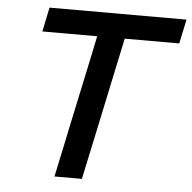

<svg xmlns="http://www.w3.org/2000/svg" viewBox="-51 -764 815 816"><g transform="rotate(5 356.0 -356.5)"><path d="M211 0Q223.5 -58 235 -112.8Q246.5 -167.5 260.5 -234.5L308 -457Q317 -499.5 324.8 -536.8Q332.5 -574 340 -609.5H106L127.5 -713H712L690 -609.5H457.5Q450 -574 442 -536.8Q434 -499.5 425 -457L378 -234.5Q363.5 -167.5 352 -112.8Q340.5 -58 328 0Z"/></g></svg>

Font: Commissioner Medium
Style: Italic
Weight: 500
Italic angle: -12°
Designer: Kostas Bartsokas
Foundry: Kostas Bartsokas
Version: Version 1.000; ttfautohint (v1.8.3)